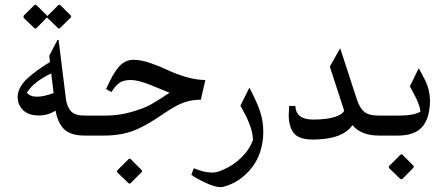

<svg xmlns="http://www.w3.org/2000/svg" viewBox="-20 -567 1872 803"><path d="M221.7 -450.2 176.3 -494.1 133.3 -450.2Q128.4 -445.3 123 -450.2L79.6 -491.7Q76.7 -499 79.6 -502L123 -544.9Q127.9 -549.8 133.3 -544.9L178.2 -500L223.1 -544.9Q228 -549.8 232.9 -544.9L274.9 -503.4Q280.3 -498 274.9 -492.7L231.4 -450.2Q230.5 -447.8 227.3 -447.8Q224.1 -447.8 221.7 -450.2ZM92.3 -179.2Q106 -162.6 134.5 -162.6Q163.1 -162.6 204.1 -177.7L194.3 -259.8Q121.1 -225.6 92.3 -179.2ZM334 -83.5H351.1V0H334Q271 0 243.7 -31.2Q220.2 -58.6 212.4 -104Q179.2 -84 142.6 -84Q73.2 -84 55.7 -141.6Q52.7 -160.2 54.2 -169.9Q59.1 -206.5 95.7 -240Q132.3 -273.4 189 -307.6L186 -333.5L220.2 -399.9H225.1L255.9 -151.9Q260.3 -119.6 277.1 -101.6Q293.9 -83.5 334 -83.5Z M527.3 99.1 571.3 143.1Q576.7 148.4 571.3 153.8L527.3 198.2Q522 203.6 516.6 198.2L472.2 155.8Q466.3 149.9 472.2 144L517.1 99.1Q519.5 96.7 522.9 96.7Q526.4 96.7 527.3 99.1ZM349.6 -83.5H419.9Q478 -83.5 531 -99.1Q584 -114.7 608.6 -128.7Q633.3 -142.6 659.4 -159.7Q685.5 -176.8 689 -179.2Q673.8 -185.1 645.5 -197Q617.2 -209 601.1 -214.8Q555.2 -232.4 526.9 -232.4Q498.5 -232.4 481.2 -221.7Q463.9 -210.9 445.8 -181.6L423.8 -194.8Q453.6 -262.7 479 -289.8Q504.4 -316.9 536.9 -316.9Q569.3 -316.9 607.9 -303.7Q646.5 -290.5 679.4 -274.7Q712.4 -258.8 756.3 -245.6Q800.3 -232.4 838.9 -232.4L819.8 -149.9H815.4Q761.7 -149.9 710 -120.1Q687 -106.9 663.8 -91.1Q640.6 -75.2 614.7 -59.1Q588.9 -43 560.5 -29.8Q497.6 0 416.5 0H349.6Q334.5 0 321.8 -12.7Q309.1 -25.4 309.1 -41.7Q309.1 -58.1 321.3 -70.8Q333.5 -83.5 349.6 -83.5Z M867.7 154.8Q887.7 154.8 913.6 142.6Q954.6 126 989.5 91.8Q1024.4 57.6 1038.1 17.6Q1036.6 -13.7 1025.4 -42.5Q1012.7 -75.7 1006.3 -86.4Q987.3 -120.6 985.4 -125L1022.9 -200.2Q1052.7 -144.5 1066.9 -103.3Q1081.1 -62 1081.1 -17.6Q1081.1 72.8 1033 134.3Q984.9 195.8 913.6 214.4Q908.7 215.8 903.8 215.8Q878.4 215.8 836.4 195.8Q794.4 175.8 780.3 163.6L790.5 136.7Q834 154.8 867.7 154.8Z M1187.5 -87.4Q1187.5 -98.6 1189.5 -124H1215.3Q1217.3 -67.9 1287.6 -66.9Q1345.7 -66.9 1379.2 -77.6Q1412.6 -88.4 1419.4 -104L1359.4 -288.6L1402.8 -365.2L1472.7 -150.9Q1484.4 -115.2 1503.4 -99.4Q1522.5 -83.5 1565.9 -83.5H1579.1V0H1565.9Q1490.2 0 1454.1 -43.5Q1412.1 16.6 1288.6 16.6Q1230.5 16.6 1209 -10Q1187.5 -36.6 1187.5 -87.4Z M1664.1 81.1 1708 125Q1713.4 130.4 1708 135.7L1664.1 180.2Q1658.7 185.5 1653.3 180.2L1608.9 137.7Q1603 131.8 1608.9 126L1653.8 81.1Q1656.2 78.6 1659.7 78.6Q1663.1 78.6 1664.1 81.1ZM1578.1 -83.5H1645Q1711.4 -83.5 1738.3 -100.1Q1737.3 -119.6 1720.7 -155.8L1694.3 -206.1L1731.4 -281.7L1758.3 -231Q1776.9 -193.4 1778.3 -149.9V-143.6Q1777.3 -72.3 1745.6 -36.1Q1713.9 0 1645 0H1578.1Q1563 0 1550.3 -12.7Q1537.6 -25.4 1537.6 -41.7Q1537.6 -58.1 1549.8 -70.8Q1562 -83.5 1578.1 -83.5Z"/></svg>

Font: Farbod
Style: Regular
Weight: 400
Designer: Mohammad Saleh Souzanchi
Foundry: http://font-store.ir
Version: Version:3.2.5;RFB:1.2.5;Building:2016-06-12 13:21:07.028780